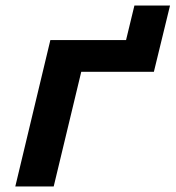

<svg xmlns="http://www.w3.org/2000/svg" viewBox="-20 -670 631 690"><path d="M35 0 161 -526H433L463 -650H591L533 -412H272L173 0Z"/></svg>

Font: Ubuntu Sans Mono
Style: Italic
Weight: 400
Italic angle: -13.5°
Monospace: yes
Designer: Dalton Maag Ltd
Foundry: Dalton Maag Ltd
Version: Version 1.006